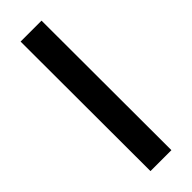

<svg xmlns="http://www.w3.org/2000/svg" viewBox="-240 -722 739 739"><g transform="rotate(-45 129.5 -353.0)"><path d="M72 -706H186L187 0H73Z"/></g></svg>

Font: Panefresco 800wt
Style: Regular
Weight: 800
Designer: Campivisivi
Foundry: Campivisivi & Chank Co
Version: Version 1.001